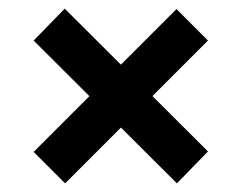

<svg xmlns="http://www.w3.org/2000/svg" viewBox="-20 -542 560 445"><path d="M131 -117 58 -190 389 -521 462 -448ZM390 -117 58 -448 130 -522 462 -191Z"/></svg>

Font: Bricolage Grotesque 18pt SemiBold
Style: Regular
Weight: 600
Version: Version 1.001;gftools[0.9.33.dev8+g029e19f]